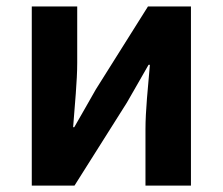

<svg xmlns="http://www.w3.org/2000/svg" viewBox="-20 -580 696 600"><path d="M79.3 0H212.8L376.5 -259.3C395.4 -291.5 424.5 -343.6 444.2 -377.4H448.4C442.3 -307.2 434.6 -233 434.6 -176.4V0H576.7V-559.8H442.4L279.4 -300.5C261.3 -267.5 230.9 -216.2 212 -182.4H208.5C213.7 -251.8 221.3 -326.7 221.3 -383.2V-559.8H79.3Z"/></svg>

Font: Source Han Sans JP VF
Style: Regular
Weight: 250
Designer: Ryoko NISHIZUKA 西塚涼子 (kana, bopomofo & ideographs); Paul D. Hunt (Latin, Greek & Cyrillic); Sandoll Communications 산돌커뮤니
Foundry: Adobe
Version: Version 2.004;hotconv 1.0.118;makeotfexe 2.5.65603